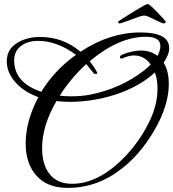

<svg xmlns="http://www.w3.org/2000/svg" viewBox="-20 -851 844 935"><path d="M311 64Q211 64 159 6Q105 -53 105 -152Q105 -262 167 -378Q136 -389 109.5 -405Q83 -421 62 -443Q13 -493 13 -553Q13 -613 67 -644Q112 -671 176 -671Q287 -671 372 -599Q514 -693 664 -693Q804 -693 804 -617Q804 -585 777 -546Q802 -505 802 -442Q802 -356 754 -258Q683 -117 576 -32Q455 64 311 64ZM328 -382Q352 -382 374.5 -384Q397 -386 419 -390Q490 -404 556 -433Q622 -462 682 -508Q691 -515 699 -522.5Q707 -530 714 -537Q682 -581 633 -581Q607 -581 577 -567Q575 -566 571 -566Q564 -566 564 -572Q564 -580 575 -585Q626 -605 666 -605Q713 -605 747 -579Q761 -605 761 -627Q761 -672 691 -672Q559 -672 417 -553Q437 -528 452 -500Q457 -492 448 -491H445Q437 -491 434 -497L400 -539Q363 -505 330.5 -466.5Q298 -428 271 -385Q300 -382 328 -382ZM181 -404Q246 -510 350 -584Q258 -652 165 -652Q117 -652 85 -629Q49 -604 49 -557Q49 -448 181 -404ZM331 44Q443 44 552 -53Q598 -94 636.5 -144Q675 -194 705 -254Q747 -338 747 -420Q747 -465 734 -498Q660 -429 541 -390Q430 -355 321 -355Q304 -355 287.5 -356Q271 -357 255 -359Q185 -238 185 -131Q185 -53 218 -8Q255 44 331 44ZM563 -737Q555 -737 555 -745Q555 -746 568.5 -755Q582 -764 602 -776.5Q622 -789 642.5 -801.5Q663 -814 678.5 -822.5Q694 -831 698 -831H701Q705 -831 718.5 -818.5Q732 -806 748 -789.5Q764 -773 775.5 -760Q787 -747 787 -745Q787 -737 775 -737Q771 -737 747 -749Q723 -761 700 -771Q692 -775 682 -775Q676 -775 670.5 -773.5Q665 -772 658 -770Q642 -764 620.5 -756Q599 -748 582.5 -742.5Q566 -737 563 -737Z"/></svg>

Font: Carattere
Style: Regular
Weight: 400
Designer: Robert E. Leuschke
Foundry: Robert E. Leuschke
Version: Version 1.010; ttfautohint (v1.8.3)